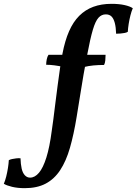

<svg xmlns="http://www.w3.org/2000/svg" viewBox="-202 -734 713 1002"><path d="M380 -714Q419 -714 448 -707.5Q477 -701 491 -691Q484 -675 478.5 -653Q473 -631 469.5 -609Q466 -587 465 -568Q459 -564 448.5 -562Q438 -560 426.5 -559Q415 -558 404 -558Q403 -592 397 -614.5Q391 -637 380 -648Q369 -659 350 -659Q328 -659 312 -641.5Q296 -624 282.5 -578.5Q269 -533 253 -448Q232 -338 219 -253.5Q206 -169 198 -124Q183 -32 163 37.5Q143 107 112 154Q81 201 36 224.5Q-9 248 -73 248Q-110 248 -139 241Q-168 234 -182 225Q-175 209 -169.5 187Q-164 165 -160.5 142.5Q-157 120 -156 102Q-149 98 -139 96Q-129 94 -117.5 92.5Q-106 91 -95 92Q-94 123 -89 145.5Q-84 168 -72.5 180.5Q-61 193 -45 193Q-20 193 1.5 167.5Q23 142 40 88Q57 34 68 -51Q72 -74 76.5 -112Q81 -150 87 -196Q93 -242 99 -289.5Q105 -337 111.5 -380Q118 -423 124 -454Q137 -522 158.5 -571Q180 -620 211.5 -651.5Q243 -683 285 -698.5Q327 -714 380 -714ZM133 -448 128 -385Q105 -390 82 -393Q59 -396 39 -396Q39 -410 42 -424.5Q45 -439 51 -448ZM349 -448Q349 -433 347.5 -418.5Q346 -404 341 -395Q312 -395 285.5 -392.5Q259 -390 236 -384L241 -448Z"/></svg>

Font: Vollkorn SemiBold
Style: Italic
Weight: 600
Italic angle: -11°
Designer: Friedrich Althausen
Foundry: Friedrich Althausen
Version: Version 5.000